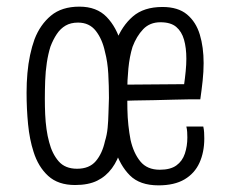

<svg xmlns="http://www.w3.org/2000/svg" viewBox="-20 -547 689 578"><path d="M206 10Q155 10 125 -17.5Q95 -45 81 -90Q69 -127 64.5 -173Q60 -219 60 -268Q60 -298 62.5 -326.5Q65 -355 70.5 -381Q76 -407 84 -429Q101 -473 133.5 -500Q166 -527 219 -527Q271 -527 301 -496Q331 -465 345 -415Q354 -382 358 -343Q362 -304 362 -263Q362 -217 358.5 -175Q355 -133 344 -98Q335 -65 317 -40.5Q299 -16 272.5 -3Q246 10 206 10ZM212 -39Q249 -39 268.5 -62Q288 -85 296 -122Q302 -141 304 -162Q306 -183 306.5 -206Q307 -229 308 -252Q308 -288 306 -324.5Q304 -361 296 -391Q288 -429 268.5 -454Q249 -479 215 -479Q193 -479 177.5 -470Q162 -461 151 -444.5Q140 -428 132 -407Q125 -385 121 -358.5Q117 -332 116 -304Q115 -276 115 -249Q115 -226 116 -203Q117 -180 120 -158.5Q123 -137 128 -119Q137 -84 156.5 -61.5Q176 -39 212 -39ZM457 11Q401 11 371 -19Q341 -49 326 -98Q315 -135 311.5 -179Q308 -223 308 -270Q308 -312 313 -351Q318 -390 329 -422Q347 -469 380 -497.5Q413 -526 469 -526Q516 -526 543 -503.5Q570 -481 581.5 -443Q593 -405 593 -357Q593 -331 590 -303.5Q587 -276 583 -248L534 -291Q537 -312 539 -332.5Q541 -353 541 -370Q541 -403 534 -427.5Q527 -452 510.5 -466Q494 -480 463 -480Q431 -480 411 -459Q391 -438 379 -406Q370 -377 366.5 -341Q363 -305 363 -269Q363 -244 363.5 -218.5Q364 -193 366.5 -170Q369 -147 373 -126Q382 -86 402.5 -61Q423 -36 461 -36Q493 -36 511 -49Q529 -62 536.5 -84.5Q544 -107 544 -133Q544 -141 543.5 -149.5Q543 -158 541 -166H592Q594 -157 594.5 -148Q595 -139 595 -130Q595 -89 580.5 -57Q566 -25 535.5 -7Q505 11 457 11ZM331 -242V-292L583 -294V-248Q573 -248 552 -248Q531 -248 503.5 -247Q476 -246 445.5 -245.5Q415 -245 385.5 -244.5Q356 -244 331 -242Z"/></svg>

Font: Truculenta Light
Style: Regular
Weight: 300
Version: Version 1.002